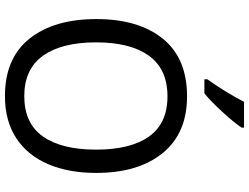

<svg xmlns="http://www.w3.org/2000/svg" viewBox="-135 -860 1005 775"><g transform="rotate(90 367.5 -472.5)"><path d="M368 10Q215 10 136 -89Q57 -188 57 -359Q57 -529 136 -627Q215 -725 369 -725Q518 -725 598 -626.5Q678 -528 678 -358Q678 -247 642.5 -164Q607 -81 537.5 -35.5Q468 10 368 10ZM368 -68Q478 -68 531 -143.5Q584 -219 584 -358Q584 -497 531 -571.5Q478 -646 369 -646Q259 -646 205 -571Q151 -496 151 -358Q151 -219 205 -143.5Q259 -68 368 -68ZM495 -945Q475 -915 432 -868Q389 -821 357 -795H300V-807Q322 -837 348.5 -880Q375 -923 391 -955H495Z"/></g></svg>

Font: Noto Sans Display
Style: Regular
Weight: 400
Designer: Monotype Design team
Foundry: Monotype Imaging Inc.
Version: Version 1.000